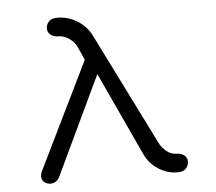

<svg xmlns="http://www.w3.org/2000/svg" viewBox="-48 -674 824 733"><g transform="rotate(-5 364.5 -307.5)"><path d="M478.5 -76.2 331.1 -394.5 153.3 -19.5Q141.6 6.8 116.2 6.8Q103.5 6.8 93.3 -1.5Q83 -9.8 83 -23.4Q83 -30.3 85.9 -39.1L288.1 -453.1L267.6 -499Q257.8 -522.5 237.3 -536.6Q216.8 -550.8 197.3 -550.8Q177.7 -550.8 166 -560.1Q154.3 -569.3 154.3 -585Q154.3 -598.6 164.1 -610.4Q173.8 -622.1 197.3 -622.1Q238.3 -622.1 273.9 -600.1Q309.6 -578.1 328.1 -540L540 -114.3Q549.8 -93.8 567.4 -79.6Q585 -65.4 603.5 -65.4Q623 -65.4 634.8 -56.2Q646.5 -46.9 646.5 -31.2Q646.5 -17.6 636.7 -5.9Q627 5.9 603.5 5.9Q564.5 5.9 530.3 -16.1Q496.1 -38.1 478.5 -76.2Z"/></g></svg>

Font: Jura
Style: DemiBold
Weight: 600
Version: Version 2.4